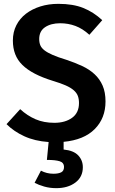

<svg xmlns="http://www.w3.org/2000/svg" viewBox="-20 -726 599 999"><path d="M313 143Q313 120 290.5 113Q268 106 224 106L233 13Q161 8 106.5 -17Q52 -42 14 -80L85 -158Q122 -124 165 -105.5Q208 -87 263 -87Q319 -87 355 -113Q391 -139 391 -190Q391 -211 385 -227Q379 -243 363.5 -256.5Q348 -270 322 -281.5Q296 -293 256 -305Q201 -322 161.5 -342.5Q122 -363 96.5 -388Q71 -413 59 -444.5Q47 -476 47 -515Q47 -559 65 -594.5Q83 -630 115 -654.5Q147 -679 190 -692.5Q233 -706 284 -706Q360 -706 413.5 -684.5Q467 -663 512 -621L445 -545Q410 -577 372.5 -591Q335 -605 293 -605Q245 -605 214.5 -584.5Q184 -564 184 -523Q184 -504 190 -490Q196 -476 211.5 -464Q227 -452 254.5 -440Q282 -428 325 -415Q370 -400 407.5 -382.5Q445 -365 472 -340Q499 -315 514 -280.5Q529 -246 529 -198Q529 -111 473 -54.5Q417 2 311 12V52Q363 57 387 82.5Q411 108 411 144Q411 195 372 224Q333 253 273 253Q239 253 209.5 244.5Q180 236 160 225L193 162Q223 178 258 178Q284 178 298.5 170.5Q313 163 313 143Z"/></svg>

Font: Qnwhxotralxmqkhsjrfbfhwcoqn
Style: Regular
Weight: 500
Designer: Carrois Corporate & Edenspiekermann
Foundry: Carrois Corporate GbR & Edenspiekermann AG
Version: Version 2.001